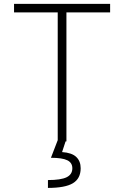

<svg xmlns="http://www.w3.org/2000/svg" viewBox="-20 -713 626 968"><path d="M271 0V-650.4H50.8V-693.4H535.2V-650.4H314.9V0ZM221.7 234.4V194.8Q286.6 194.8 315.7 180.7Q344.7 166.5 344.7 135.3Q344.7 107.4 319.3 95Q293.9 82.5 236.8 82.5L277.8 -23.9L312.5 -5.9L293 53.7Q342.3 57.1 364.5 78.4Q386.7 99.6 386.7 135.3Q386.7 187 347.7 210.7Q308.6 234.4 221.7 234.4Z"/></svg>

Font: Caskaydia Cove ExtraLight
Style: Regular
Weight: 200
Monospace: yes
Designer: Aaron Bell
Foundry: Saja Typeworks
Version: Version 4.300; ttfautohint (v1.8.3)